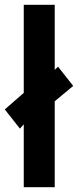

<svg xmlns="http://www.w3.org/2000/svg" viewBox="-44 -780 325 800"><path d="M55 0V-262L39 -244L-24 -324L55 -393V-760H184V-489L198 -502L261 -422L184 -358V0Z"/></svg>

Font: Noto Sans Telugu ExtraCondensed
Style: Bold
Weight: 700
Width: 2
Designer: Jelle Bosma - Monotype Design Team
Foundry: Monotype Imaging Inc.
Version: Version 2.005; ttfautohint (v1.8.4.7-5d5b)